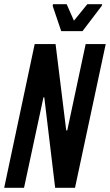

<svg xmlns="http://www.w3.org/2000/svg" viewBox="-21 -899 526 919"><path d="M-1 0 145 -688H245L296 -275H301L389 -688H485L338 0H243L191 -433H187L94 0ZM272 -750 231 -871 233 -879H298L333 -800L397 -879H468L466 -871L374 -750Z"/></svg>

Font: Saira ExtraCondensed SemiBold
Style: Italic
Weight: 600
Width: 2
Italic angle: -12°
Designer: Hector Gatti with collaboration of the Omnibus-Type team
Foundry: Omnibus-Type
Version: Version 1.101